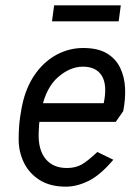

<svg xmlns="http://www.w3.org/2000/svg" viewBox="-20 -690 522 720"><path d="M227 10Q168 10 128.5 -15Q89 -40 69.5 -80.5Q50 -121 50 -167Q50 -214 55.5 -251.5Q61 -289 67 -312Q83 -374 116.5 -418.5Q150 -463 195.5 -486.5Q241 -510 292 -510Q347 -510 380.5 -490Q414 -470 430.5 -436Q447 -402 449 -360Q451 -318 442 -273L414 -233H112L121 -303H369Q383 -371 362 -405.5Q341 -440 291 -440Q243 -440 198 -401Q153 -362 136 -282Q132 -261 129 -243.5Q126 -226 125 -191Q123 -128 151 -94Q179 -60 231 -60Q263 -60 286 -73Q309 -86 345 -120L405 -91Q356 -33 312 -11.5Q268 10 227 10ZM175 -610 183 -670H433L425 -610Z"/></svg>

Font: Finlandica
Style: Italic
Weight: 400
Italic angle: -8°
Designer: Niklas Ekholm, Juho Hiilivirta, Jaakko Suomalainen
Foundry: Helsinki Type Studio
Version: Version 1.064